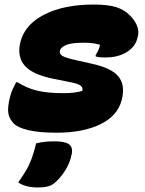

<svg xmlns="http://www.w3.org/2000/svg" viewBox="-20 -572 640 845"><path d="M392 -552Q455 -552 491.5 -540.5Q528 -529 553 -503Q576 -479 584 -456.5Q592 -434 587 -414L584 -402Q575 -366 537.5 -342.5Q500 -319 442 -319Q429 -319 419 -320Q409 -321 401 -324V-330Q408 -340 413.5 -352.5Q419 -365 420 -375Q407 -379 390.5 -381.5Q374 -384 349 -384Q294 -384 271 -374Q248 -364 244 -350Q240 -335 254.5 -326Q269 -317 320 -306L382 -292Q471 -273 501.5 -235Q532 -197 516 -133Q498 -62 421.5 -25Q345 12 229 12Q150 12 103.5 0.5Q57 -11 41 -28Q22 -47 17 -72Q12 -97 24 -145Q29 -165 36.5 -181Q44 -197 51 -210H57Q96 -185 141.5 -173.5Q187 -162 260 -162Q284 -162 305 -164.5Q326 -167 342 -172Q351 -197 301 -208L216 -225Q122 -244 88 -284Q54 -324 70 -388Q90 -465 176 -508.5Q262 -552 392 -552ZM139 59Q158 54 177 52Q196 50 221 50Q265 50 283 62.5Q301 75 296 104Q289 144 266.5 179Q244 214 218 235Q205 245 188.5 249Q172 253 146 253Q93 253 60 231Q80 203 94.5 178.5Q109 154 119.5 125.5Q130 97 139 59Z"/></svg>

Font: Recursive Mn Csl St Blk
Style: Italic
Weight: 900
Italic angle: -15°
Monospace: yes
Version: Version 1.079;hotconv 1.0.112;makeotfexe 2.5.65598; ttfautoh